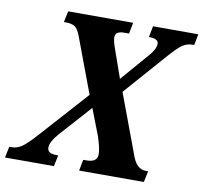

<svg xmlns="http://www.w3.org/2000/svg" viewBox="-116 -799 937 885"><g transform="rotate(10 352.5 -357.0)"><path d="M742 -714 732 -662H723Q698 -662 677 -647.5Q656 -633 619 -591L444 -392L551 -105Q572 -52 613 -52H624L613 0H310L320 -52H334Q361 -52 373.5 -61.5Q386 -71 386 -90Q386 -116 368 -171L320 -295L189 -149Q152 -107 152 -80Q152 -66 162.5 -59Q173 -52 199 -52H203L192 0H-37L-26 -52H-16Q10 -52 32 -67Q54 -82 92 -124L297 -352L200 -611Q188 -643 173.5 -652.5Q159 -662 131 -662H122L133 -714H437L427 -662H406Q383 -662 373 -655Q363 -648 363 -633Q363 -614 378 -574L422 -449L532 -576Q546 -591 555.5 -607.5Q565 -624 565 -638Q565 -662 522 -662H520L530 -714Z"/></g></svg>

Font: Noto Serif Narrow
Style: Bold Italic
Weight: 700
Width: 4
Italic angle: -12°
Designer: Monotype Design Team
Foundry: Monotype Imaging Inc.
Version: Version 1.001